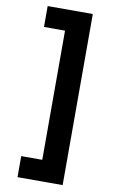

<svg xmlns="http://www.w3.org/2000/svg" viewBox="-117 -973 742 1240"><g transform="rotate(10 254.5 -353.0)"><path d="M387 -914V208H91V70H229V-777H91V-914Z"/></g></svg>

Font: Parkinsans Light
Style: Bold
Weight: 700
Version: Version 1.000